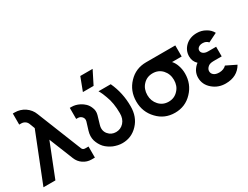

<svg xmlns="http://www.w3.org/2000/svg" viewBox="-68 -1213 2225 1726"><g transform="rotate(-30 1044.0 -350.0)"><path d="M102 -712V-597H123Q144 -597 161 -586Q178 -575 186 -555L207 -500L9 0H133L269 -344L369 -95Q386 -52 424 -26Q463 0 508 0H543V-115H508Q484 -115 476 -137L292 -597Q273 -648 225 -681Q178 -712 123 -712Z M571 -500V-385H588Q613 -385 630 -366Q647 -346 639 -319L614 -238Q598 -185 611 -139Q618 -117 629 -97Q640 -77 655 -60Q671 -43 690.5 -30Q710 -17 732 -7Q755 2 778 7Q801 12 824 12Q920 12 986 -59Q1052 -129 1052 -238Q1053 -377 996 -500H869Q881 -480 890.5 -458.5Q900 -437 907 -416Q922 -378 929.5 -332.5Q937 -287 937 -234Q938 -176 905 -139Q872 -103 824 -103Q775 -103 745 -139Q712 -178 729 -234L754 -319Q760 -340 758.5 -360Q757 -380 748 -399Q737 -426 717 -446Q697 -466 669 -480Q649 -490 629 -495Q609 -500 588 -500ZM744 -564H855L924 -701H796Z M1370 -512Q1262 -512 1190 -436Q1117 -360 1117 -250Q1117 -141 1190 -65Q1262 12 1370 12Q1478 12 1550 -65Q1623 -141 1623 -250Q1623 -272 1619.5 -293Q1616 -314 1609 -334Q1603 -352 1594 -368Q1585 -384 1573 -397H1673V-512ZM1370 -397Q1430 -397 1469 -355Q1508 -312 1508 -250Q1508 -219 1498.5 -193Q1489 -167 1469 -146Q1430 -103 1370 -103Q1310 -103 1271 -146Q1232 -189 1232 -250Q1232 -281 1241.5 -307.5Q1251 -334 1271 -355Q1310 -397 1370 -397Z M1985 -318H1901Q1868 -318 1850 -334Q1836 -347 1836 -364Q1836 -381 1850 -393Q1866 -407 1895 -407Q1931 -407 1952 -382L2045 -428Q2035 -447 2019.5 -462.5Q2004 -478 1983 -489Q1943 -512 1895 -512Q1823 -512 1776 -468Q1731 -425 1731 -364Q1731 -311 1768 -277Q1753 -266 1742 -253Q1731 -240 1722 -225Q1705 -193 1705 -158Q1705 -85 1763 -36Q1819 12 1896 12Q2017 12 2071 -82L1969 -132Q1942 -104 1896 -103Q1858 -103 1839 -119Q1820 -134 1820 -158Q1820 -180 1839 -198Q1857 -218 1901 -218H1985Z"/></g></svg>

Font: Unageo
Style: SemiBold
Weight: 600
Designer: Richard Sepsi
Foundry: Richard Sepsi
Version: Version 2.000